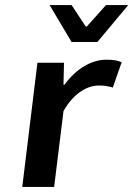

<svg xmlns="http://www.w3.org/2000/svg" viewBox="-20 -739 527 759"><path d="M68 0H194L231 -300C273 -374 328 -401 371 -401C394 -401 408 -398 426 -393L461 -493C445 -500 428 -503 400 -503C343 -503 281 -468 235 -404H231L233 -491H128ZM263 -573H365L487 -719H399L323 -634H319L263 -719H176Z"/></svg>

Font: Falling Sky
Style: ExtObl
Weight: 400
Designer: Paul D. Hunt
Foundry: Adobe Systems Incorporated
Version: Version 1.02